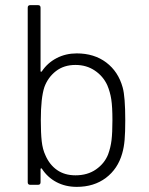

<svg xmlns="http://www.w3.org/2000/svg" viewBox="-20 -720 580 748"><path d="M143 -63Q141 -65 139.5 -64Q138 -63 138 -61V-10Q138 0 128 0H98Q88 0 88 -10V-690Q88 -700 98 -700H128Q138 -700 138 -690V-443Q138 -441 139.5 -440.5Q141 -440 143 -442Q165 -475 200.5 -493.5Q236 -512 279 -512Q347 -512 394 -476.5Q441 -441 458 -379Q468 -343 468 -251Q468 -205 465.5 -175.5Q463 -146 456 -122Q439 -62 392.5 -27Q346 8 279 8Q235 8 200 -10.5Q165 -29 143 -63ZM157 -115Q173 -78 202.5 -57.5Q232 -37 274 -37Q321 -37 354 -60Q387 -83 401 -118Q411 -145 414.5 -174Q418 -203 418 -252Q418 -304 413.5 -333Q409 -362 398 -388Q382 -423 349.5 -445Q317 -467 274 -467Q229 -467 198 -443Q167 -419 153 -381Q139 -339 139 -252Q139 -202 142.5 -170Q146 -138 157 -115Z"/></svg>

Font: Barlow GEO Light
Style: Regular
Weight: 300
Designer: Jeremy Tribby
Foundry: Tribby Type
Version: Version 1.408